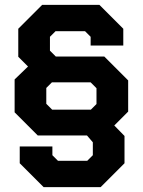

<svg xmlns="http://www.w3.org/2000/svg" viewBox="-20 -720 586 788"><path d="M506 -262 449 -205 491 -162V-50L393 48H159L61 -50V-119H195V-83L218 -60H338L361 -83V-136L337 -164H135L40 -259V-394L95 -447L55 -487V-602L153 -700H388L486 -602V-533H352V-569L329 -592H208L185 -569V-512L209 -488H408L506 -390ZM353 -270 376 -293V-358L352 -382H193L170 -359V-294L194 -270Z"/></svg>

Font: Chakra Petch
Style: Bold
Weight: 700
Designer: Katatrad Aksorn Co.,Ltd.
Foundry: Cadson Demak Co.,Ltd.
Version: Version 1.000; ttfautohint (v1.6)